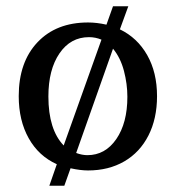

<svg xmlns="http://www.w3.org/2000/svg" viewBox="-20 -533 563 615"><path d="M162 -7Q104 -33 72 -90Q40 -147 40 -225Q40 -334 100 -397.5Q160 -461 262 -461Q290 -461 321 -454L342 -513H391L364 -439Q420 -412 451.5 -356.5Q483 -301 483 -225Q483 -153 455.5 -99Q428 -45 378 -16Q328 13 262 13Q238 13 206 6L186 62H138ZM305 -406Q286 -414 265 -414Q206 -414 170.5 -362Q135 -310 135 -224Q135 -118 184 -67ZM388 -223Q388 -264 377 -306Q366 -348 342 -377L224 -43Q243 -36 260 -36Q317 -36 352.5 -87.5Q388 -139 388 -223Z"/></svg>

Font: Kurale
Style: Regular
Weight: 400
Designer: Eduardo Rodriguez Tunni
Foundry: Eduardo Rodriguez Tunni
Version: Version 2.000